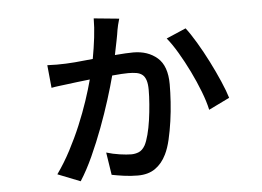

<svg xmlns="http://www.w3.org/2000/svg" viewBox="-48 -657 1052 771"><g transform="rotate(-5 478.0 -271.5)"><path d="M458 -585Q450 -558 447 -540Q445 -525 439.5 -497.5Q434 -470 428 -441Q451 -443 470.5 -444Q490 -445 502 -445Q561 -445 599 -412Q637 -379 637 -305Q637 -273 634.5 -234Q632 -195 626.5 -156.5Q621 -118 613 -83.5Q605 -49 593 -25Q576 10 548 29.5Q520 49 478 49Q449 49 421 45Q393 41 373 37L359 -54Q385 -46 413 -42Q441 -38 459 -38Q475 -38 489.5 -44Q504 -50 515 -69Q523 -84 530 -110.5Q537 -137 541.5 -168.5Q546 -200 548.5 -232.5Q551 -265 551 -290Q551 -314 546 -329Q541 -344 531.5 -351.5Q522 -359 508 -361.5Q494 -364 475 -364Q464 -364 447 -363Q430 -362 410 -360Q399 -318 382 -264Q365 -210 344 -154Q323 -98 298.5 -44Q274 10 247 52L156 16Q186 -26 211.5 -74.5Q237 -123 257.5 -172Q278 -221 293.5 -267.5Q309 -314 319 -352Q291 -349 267 -346Q243 -343 228 -341Q213 -339 195.5 -337Q178 -335 163 -332L154 -424Q165 -424 174 -423.5Q183 -423 192 -423Q229 -423 265.5 -426Q302 -429 338 -433Q346 -476 351 -518Q356 -560 356 -595ZM720 -523Q738 -500 761 -461.5Q784 -423 805.5 -380.5Q827 -338 844.5 -297.5Q862 -257 870 -230L786 -189Q779 -222 763 -263.5Q747 -305 726.5 -347Q706 -389 683.5 -427Q661 -465 641 -489Z"/></g></svg>

Font: Kinto Sans Med
Style: Regular
Weight: 500
Designer: Authors: Ryoko NISHIZUKA  (kana & ideographs); Paul D. Hunt (Latin, Greek & Cyrillic); Wenlong ZHANG  (bopomofo); Sandol
Foundry: Adobe Systems Incorporated, ookami Inc.
Version: Version 0.001